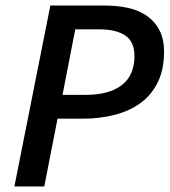

<svg xmlns="http://www.w3.org/2000/svg" viewBox="-20 -674 613 694"><path d="M32 0 162 -654H358Q405 -654 444.5 -645Q484 -636 512.5 -615.5Q541 -595 557 -563.5Q573 -532 573 -487Q573 -423 550.5 -377Q528 -331 488.5 -302Q449 -273 395 -259Q341 -245 279 -245H188L140 0ZM206 -331H288Q375 -331 420.5 -366.5Q466 -402 466 -472Q466 -523 433 -545.5Q400 -568 338 -568H252Z"/></svg>

Font: TypoPRO Source Sans Pro
Style: Italic
Weight: 600
Italic angle: -11°
Designer: Paul D. Hunt
Foundry: Adobe Systems Incorporated
Version: Version 1.075;PS 2.000;hotconv 1.0.86;makeotf.lib2.5.63406